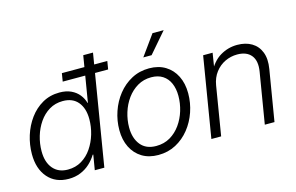

<svg xmlns="http://www.w3.org/2000/svg" viewBox="-94 -981 1890 1224"><g transform="rotate(-15 851.0 -369.0)"><path d="M226.1 10.3Q139.2 10.3 88.9 -47.6Q38.6 -105.5 38.6 -202.1Q38.6 -264.2 57.1 -323.7Q75.7 -383.3 111.1 -431.6Q146.5 -480 196.5 -508.5Q246.6 -537.1 309.1 -537.1Q353.5 -537.1 385.7 -522Q418 -506.8 438 -481.4Q458 -456.1 465.8 -426.8H468.3L518.1 -727.5H582.5L462.4 0H399.4L416 -99.1H412.1Q393.6 -68.4 366.5 -43.5Q339.4 -18.6 304 -4.2Q268.6 10.3 226.1 10.3ZM236.3 -48.3Q287.1 -48.3 326.9 -72.3Q366.7 -96.2 394 -136.5Q421.4 -176.8 435.8 -225.6Q450.2 -274.4 450.2 -324.2Q450.2 -395.5 415.5 -437.3Q380.9 -479 315.9 -479Q265.6 -479 226.1 -455.1Q186.5 -431.2 159.2 -391.4Q131.8 -351.6 117.4 -303Q103 -254.4 103 -204.1Q103 -131.8 138.2 -90.1Q173.3 -48.3 236.3 -48.3ZM348.1 -598.6 356.9 -652.3H656.7L647.9 -598.6Z M817.4 11.2Q755.4 11.2 710.4 -16.1Q665.5 -43.5 641.1 -92.5Q616.7 -141.6 616.7 -206.1Q616.7 -268.6 637 -327.9Q657.2 -387.2 694.8 -434.6Q732.4 -481.9 784.7 -510Q836.9 -538.1 900.9 -538.1Q962.9 -538.1 1007.8 -510.7Q1052.7 -483.4 1077.1 -434.3Q1101.6 -385.3 1101.6 -320.3Q1101.6 -257.3 1081.3 -198Q1061 -138.7 1023.4 -91.6Q985.8 -44.4 933.6 -16.6Q881.3 11.2 817.4 11.2ZM818.8 -47.9Q870.6 -47.9 910.9 -71.5Q951.2 -95.2 979.5 -135Q1007.8 -174.8 1022.5 -223.1Q1037.1 -271.5 1037.1 -320.3Q1037.1 -367.7 1021.5 -403.6Q1005.9 -439.5 975.1 -459.5Q944.3 -479.5 899.4 -479.5Q849.1 -479.5 808.8 -455.8Q768.6 -432.1 740 -392.8Q711.4 -353.5 696.3 -304.7Q681.2 -255.9 681.2 -206.1Q681.2 -135.3 716.3 -91.6Q751.5 -47.9 818.8 -47.9ZM884.3 -614.7 981 -749H1054.7L939 -614.7Z M1286.6 -323.2 1233.4 0H1168.9L1256.3 -529.3H1318.8L1298.8 -404.3L1284.2 -406.2Q1317.9 -475.1 1369.9 -506.1Q1421.9 -537.1 1482.4 -537.1Q1537.6 -537.1 1577.1 -513.7Q1616.7 -490.2 1634.3 -445.3Q1651.9 -400.4 1641.1 -335.4L1585.4 0H1521.5L1577.1 -335.4Q1588.4 -404.3 1558.6 -441.2Q1528.8 -478 1466.8 -478Q1423.8 -478 1385.7 -459.7Q1347.7 -441.4 1321.3 -406.7Q1294.9 -372.1 1286.6 -323.2Z"/></g></svg>

Font: Inter 24pt Light
Style: Italic
Weight: 300
Italic angle: -9.3988°
Designer: Rasmus Andersson
Foundry: rsms
Version: Version 4.001;git-66647c0bb